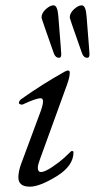

<svg xmlns="http://www.w3.org/2000/svg" viewBox="-20 -687 356 721"><path d="M288 -487Q242 -617 242 -621Q242 -638 258 -652.5Q274 -667 287 -667Q302 -667 305 -627Q306 -612 309 -576Q312 -540 314 -513.5Q316 -487 316 -483Q316 -470 308 -470Q294 -470 288 -487ZM182 -487Q136 -617 136 -621Q136 -638 152 -652.5Q168 -667 181 -667Q196 -667 199 -627Q200 -612 203 -576Q206 -540 208 -513.5Q210 -487 210 -483Q210 -470 202 -470Q188 -470 182 -487ZM61 -76 133 -270Q150 -318 133 -318Q115 -318 66 -295Q63 -293 57 -295Q51 -297 51 -300Q51 -308 60 -315Q139 -371 223 -418Q242 -428 242 -414Q242 -398 232 -370L129 -86Q122 -67 122 -57Q122 -41 134 -41Q148 -41 175.5 -59.5Q203 -78 219 -92.5Q235 -107 246 -118Q248 -120 250 -120Q256 -120 256 -115Q256 -64 192.5 -25Q129 14 92 14Q49 14 49 -21Q49 -45 61 -76Z"/></svg>

Font: EB Garamond 12
Style: Italic
Weight: 400
Italic angle: -17°
Version: Version 0.016; ttfautohint (v1.8.4)